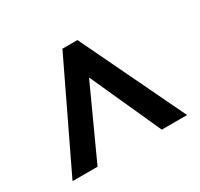

<svg xmlns="http://www.w3.org/2000/svg" viewBox="-91 -828 623 598"><g transform="rotate(-30 220.5 -528.5)"><path d="M14 -342 193 -715H247L426 -342H335L220 -596L104 -342Z"/></g></svg>

Font: Noto Sans Sinhala ExtraCondensed Medium
Style: Regular
Weight: 500
Width: 2
Designer: Jelle Bosma - Monotype Design Team
Foundry: Monotype Imaging Inc.
Version: Version 2.006; ttfautohint (v1.8.4.7-5d5b)